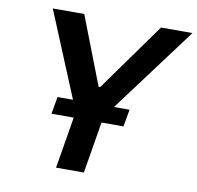

<svg xmlns="http://www.w3.org/2000/svg" viewBox="-81 -810 919 894"><g transform="rotate(10 379.0 -363.5)"><path d="M97.3 -727.3 263.8 -324.9H190.7L176.5 -243.6H281.6L241.1 0H372.5L413 -243.6H517L531.2 -324.9H457.7L757.8 -727.3H609L378.6 -405.5H370.7L246.1 -727.3Z"/></g></svg>

Font: Margiela Sans Semi Bold
Style: Italic
Weight: 600
Italic angle: -9.39999°
Designer: Stefan Endress, Andreas Faust
Version: Version 1.100;FEAKit 1.0